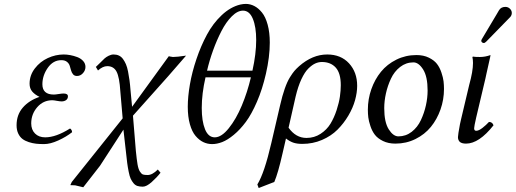

<svg xmlns="http://www.w3.org/2000/svg" viewBox="-20 -718 2614 973"><path d="M138.2 -92.8Q138.2 -60.5 157.5 -41.3Q176.8 -22 209 -22Q263.7 -22 335 -66.9Q345.2 -60.1 345.2 -47.9Q315.4 -24.4 275.1 -6.1Q234.9 12.2 203.1 12.2Q181.2 12.2 163.1 10.3Q145 8.3 126 2.2Q106.9 -3.9 93.8 -13.9Q80.6 -23.9 72.3 -41.5Q64 -59.1 64 -83Q64 -136.2 95.5 -172.6Q127 -209 180.2 -227.1Q156.2 -238.8 143.1 -254.4Q129.9 -270 129.9 -293.9Q129.9 -336.4 156.5 -371.1Q183.1 -405.8 222.4 -423.8Q261.7 -441.9 303.2 -441.9Q318.4 -441.9 335.9 -438.7Q353.5 -435.5 371.6 -428.7Q389.6 -421.9 401.4 -408.9Q413.1 -396 413.1 -378.9Q413.1 -361.3 400.4 -347.2Q387.7 -333 370.1 -333Q357.4 -333 350.3 -341.3Q343.3 -349.6 340.1 -361.3Q336.9 -373 333.3 -384.8Q329.6 -396.5 319.1 -404.8Q308.6 -413.1 291 -413.1Q249 -413.1 221.9 -374Q194.8 -335 194.8 -291Q194.8 -238.8 252.9 -238.8Q260.7 -238.8 277.3 -241.5Q293.9 -244.1 301.8 -244.1Q324.2 -244.1 324.2 -230Q324.2 -217.3 314.9 -210.7Q305.7 -204.1 292 -204.1Q283.7 -204.1 268.1 -207Q252.4 -210 245.1 -210Q199.2 -210 168.7 -174.8Q138.2 -139.6 138.2 -92.8Z M589.8 -254.9Q585.4 -326.7 570.8 -354.7Q556.2 -382.8 523.4 -382.8Q501 -382.8 476.6 -360.8Q474.6 -363.8 471.2 -369.9Q467.8 -376 465.8 -378.9Q473.6 -385.7 487.8 -400.1Q502 -414.6 510 -421.9Q518.1 -429.2 530.8 -435.5Q543.5 -441.9 555.7 -441.9Q570.8 -441.9 582.8 -436.3Q594.7 -430.7 603.3 -418.9Q611.8 -407.2 618.2 -392.6Q624.5 -377.9 628.9 -355.7Q633.3 -333.5 636.2 -311.5Q639.2 -289.6 641.6 -258.8L649.4 -176.8L835.4 -433.1Q839.8 -432.1 843.8 -431.2Q851.6 -429.2 856.4 -429.2Q866.2 -429.2 882.8 -430.9Q899.4 -432.6 911.1 -434.6L922.9 -436L832.5 -332L653.8 -131.8L668.5 46.9Q672.9 90.8 677 115Q681.2 139.2 689 151.4Q696.8 163.6 704.6 166.3Q712.4 168.9 728.5 168.9Q752 168.9 779.8 141.1Q782.2 143.6 786.6 149.2Q791 154.8 793.5 157.2Q775.4 180.7 749 204.3Q722.7 228 703.6 228Q688 228 676.5 224.4Q665 220.7 656.5 210.2Q647.9 199.7 642.3 187.7Q636.7 175.8 632.1 152.3Q627.4 128.9 624.5 106.9Q621.6 85 617.7 46.9L605.5 -61L486.8 122.1L401.9 231L360.8 221.2L336.4 220.2L343.8 204.1L601.6 -118.2Z M1251.5 -326.2H1021.5Q1002.4 -243.2 1002.4 -170.9Q1002.4 -104 1019 -63Q1035.6 -22 1068.4 -22Q1102.5 -22 1139.6 -68.4Q1176.8 -114.7 1205.3 -182.9Q1233.9 -251 1251.5 -326.2ZM1211.4 -664.1Q1183.6 -664.1 1154.5 -635Q1125.5 -606 1101.8 -559.8Q1078.1 -513.7 1059.6 -462.2Q1041 -410.6 1029.3 -359.9H1259.3Q1278.3 -445.8 1278.3 -515.1Q1278.3 -582 1261.2 -623Q1244.1 -664.1 1211.4 -664.1ZM931.6 -176.8Q931.6 -228 942.4 -290.3Q953.1 -352.5 975.6 -418.9Q998 -485.4 1028.6 -542.2Q1059.1 -599.1 1103.3 -640.9Q1147.5 -682.6 1197.3 -694.8Q1212.9 -698.2 1225.6 -698.2Q1248 -698.2 1268.8 -687.5Q1289.6 -676.8 1307.6 -654.5Q1325.7 -632.3 1336.4 -593Q1347.2 -553.7 1347.2 -502Q1347.2 -429.7 1327.6 -344.2Q1309.6 -265.6 1282.2 -202.4Q1254.9 -139.2 1225.8 -100.1Q1196.8 -61 1164.8 -34.7Q1132.8 -8.3 1106 2Q1079.1 12.2 1055.2 12.2Q1031.2 12.2 1010.3 2.2Q989.3 -7.8 971.2 -29.1Q953.1 -50.3 942.4 -88.1Q931.6 -126 931.6 -176.8Z M1707 -286.1Q1707 -347.2 1681.4 -375.5Q1655.8 -403.8 1611.3 -403.8Q1594.2 -403.8 1577.9 -396.5Q1561.5 -389.2 1543 -371.1Q1524.4 -353 1507.3 -316.4Q1490.2 -279.8 1478 -228L1442.4 -70.8Q1479 -19 1533.2 -19Q1572.8 -19 1604.5 -39.8Q1636.2 -60.5 1654.8 -91.1Q1673.3 -121.6 1685.8 -159.7Q1698.2 -197.8 1702.6 -229Q1707 -260.3 1707 -286.1ZM1370.1 204.1 1291 234.9 1284.2 216.8Q1319.8 159.2 1355 6.8L1399.4 -184.1Q1410.6 -233.4 1423.1 -268.8Q1435.5 -304.2 1449.2 -326.2Q1462.9 -348.1 1472.2 -358.9Q1481.4 -369.6 1496.1 -382.8Q1563.5 -441.9 1638.2 -441.9Q1707.5 -441.9 1748.8 -397Q1790 -352.1 1790 -283.2Q1790 -249 1779.3 -210.2Q1768.6 -171.4 1745.4 -132.1Q1722.2 -92.8 1690.2 -60.8Q1658.2 -28.8 1611.8 -8.8Q1565.4 11.2 1512.2 11.2Q1483.9 11.2 1465.6 4.6Q1447.3 -2 1429.2 -16.1Q1427.7 -10.3 1420.7 21Q1413.6 52.2 1412.1 58.1Q1389.2 159.7 1370.1 204.1Z M2075.2 -401.9Q2037.6 -401.9 2007.8 -378.7Q1978 -355.5 1961.2 -319.3Q1944.3 -283.2 1935.8 -244.6Q1927.2 -206.1 1927.2 -169.9Q1927.2 -98.6 1950 -62.7Q1972.7 -26.9 1999 -26.9Q2036.6 -26.9 2066.4 -50Q2096.2 -73.2 2113 -109.4Q2129.9 -145.5 2138.4 -184.1Q2147 -222.7 2147 -258.8Q2147 -330.1 2124.3 -366Q2101.6 -401.9 2075.2 -401.9ZM1983.9 9.8Q1947.8 9.8 1920.9 -3.4Q1894 -16.6 1879.9 -34.9Q1865.7 -53.2 1857.2 -78.9Q1848.6 -104.5 1846.4 -123.3Q1844.2 -142.1 1844.2 -162.1Q1844.2 -215.8 1861.8 -265.9Q1879.4 -315.9 1910.6 -354.2Q1941.9 -392.6 1988.8 -415.8Q2035.6 -439 2090.3 -439Q2126.5 -439 2153.3 -425.8Q2180.2 -412.6 2194.3 -394.3Q2208.5 -376 2217 -350.3Q2225.6 -324.7 2227.8 -305.9Q2230 -287.1 2230 -267.1Q2230 -213.4 2212.4 -163.3Q2194.8 -113.3 2163.6 -75Q2132.3 -36.6 2085.4 -13.4Q2038.6 9.8 1983.9 9.8Z M2393.1 -122.1Q2382.8 -76.7 2382.8 -67.9Q2382.8 -55.2 2393.1 -55.2Q2406.2 -55.2 2425 -69.8Q2443.8 -84.5 2458 -100.1Q2475.1 -100.1 2481 -83Q2407.7 9.8 2341.8 9.8Q2320.3 9.8 2310.1 1Q2300.8 -8.3 2300.8 -22.9Q2300.8 -34.7 2311 -88.9L2316.9 -115.2L2357.9 -288.1Q2377 -356.4 2377 -398.9Q2377 -414.6 2374 -429.2Q2374.5 -429.7 2375.5 -430.2Q2376.5 -430.7 2377 -431.2Q2384.8 -429.2 2412.1 -429.2Q2439 -429.2 2465.8 -439Q2463.9 -431.2 2463.9 -428.2Q2456.5 -397.9 2444.8 -342.8Q2440.9 -327.6 2439.9 -319.8ZM2508.8 -666Q2519 -683.1 2541 -683.1Q2554.7 -683.1 2564.2 -673.8Q2573.7 -664.6 2573.7 -651.9Q2573.7 -647 2572.8 -645Q2570.8 -635.7 2564 -629.9L2444.8 -507.8Q2437 -500 2432.1 -500Q2426.8 -500 2422.9 -503.4Q2418.9 -506.8 2418.9 -511.2V-513.2L2419.9 -514.2Q2419.9 -514.6 2420.4 -515.9Q2420.9 -517.1 2420.9 -518.1Q2422.9 -522 2423.8 -522.9L2497.1 -646Q2499 -648.9 2508.8 -666Z"/></svg>

Font: Common Serif
Style: Italic
Weight: 400
Italic angle: -12°
Designer: Philipp H. Poll, Khaled Hosny
Foundry: Stefan Peev, Context Ltd.
Version: Version 1.026